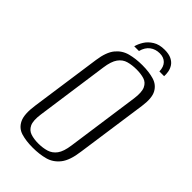

<svg xmlns="http://www.w3.org/2000/svg" viewBox="-227 -785 863 863"><g transform="rotate(45 204.5 -353.5)"><path d="M276 -719Q303 -719 320 -710.5Q337 -702 345.5 -688.5Q354 -675 356.5 -660Q359 -645 358 -633H328Q327 -662 312 -677Q297 -692 272 -692Q245 -692 225.5 -677.5Q206 -663 198 -633H168Q173 -652 185 -671.5Q197 -691 219.5 -705Q242 -719 276 -719ZM167 12Q125 12 93.5 2.5Q62 -7 47.5 -37.5Q33 -68 42 -130L90 -468Q98 -525 121 -553Q144 -581 178.5 -590Q213 -599 254 -599Q297 -599 328.5 -589.5Q360 -580 375 -552Q390 -524 382 -468L334 -130Q326 -67 302.5 -37Q279 -7 244.5 2.5Q210 12 167 12ZM172 -19Q200 -19 223.5 -26Q247 -33 262.5 -54Q278 -75 284 -119L333 -467Q339 -511 329 -532.5Q319 -554 298 -560.5Q277 -567 249 -567Q221 -567 197.5 -560.5Q174 -554 158.5 -532.5Q143 -511 137 -467L88 -119Q82 -75 92 -54Q102 -33 123 -26Q144 -19 172 -19Z"/></g></svg>

Font: Alumni Sans Thin Light
Style: Italic
Weight: 300
Italic angle: -8°
Version: Version 1.016